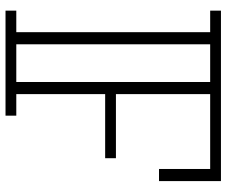

<svg xmlns="http://www.w3.org/2000/svg" viewBox="-84 -756 840 713"><g transform="rotate(90 336.5 -400.0)"><path d="M653 -570H608V-760H330V-410H568V-370H330V-40H410V0H20V-40H100V-760H20V-800H653ZM285 -760H145V-40H285Z"/></g></svg>

Font: Kumar One Outline
Style: Regular
Weight: 400
Designer: Parimal Parmar
Foundry: Indian Type Foundry
Version: Version 1.000;PS 1.000;hotconv 1.0.88;makeotf.lib2.5.647800